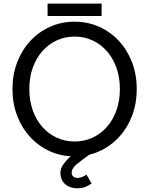

<svg xmlns="http://www.w3.org/2000/svg" viewBox="-20 -852 822 1058"><path d="M141.6 -361.3Q141.6 -425.3 160.4 -478.3Q179.2 -531.2 213.1 -569.8Q247.1 -608.4 292.5 -629.4Q337.9 -650.4 391.1 -650.4Q444.3 -650.4 489.7 -629.4Q535.2 -608.4 569.1 -569.8Q603 -531.2 621.8 -478.3Q640.6 -425.3 640.6 -361.3Q640.6 -297.4 621.8 -244.4Q603 -191.4 569.1 -152.8Q535.2 -114.3 489.7 -93.3Q444.3 -72.3 391.1 -72.3Q337.9 -72.3 292.5 -93.3Q247.1 -114.3 213.1 -152.8Q179.2 -191.4 160.4 -244.4Q141.6 -297.4 141.6 -361.3ZM48.8 -361.3Q48.8 -280.8 75 -213.1Q101.1 -145.5 147.7 -95.5Q194.3 -45.4 256.6 -17.8Q318.8 9.8 391.1 9.8Q463.4 9.8 525.6 -17.8Q587.9 -45.4 634.5 -95.5Q681.2 -145.5 707.3 -213.1Q733.4 -280.8 733.4 -361.3Q733.4 -441.9 707.3 -509.5Q681.2 -577.1 634.5 -627.2Q587.9 -677.2 525.6 -704.8Q463.4 -732.4 391.1 -732.4Q318.8 -732.4 256.6 -704.8Q194.3 -677.2 147.7 -627.2Q101.1 -577.1 75 -509.5Q48.8 -441.9 48.8 -361.3ZM456.5 109.9Q444.3 119.1 431.6 123.8Q418.9 128.4 405.8 128.4Q392.6 128.4 383.8 120.6Q375 112.8 375 99.6Q375 75.2 404.1 51.8Q433.1 28.3 472.7 0L433.6 -39.1Q423.3 -32.7 403.8 -18.6Q384.3 -4.4 363.3 14.9Q342.3 34.2 327.6 55.9Q313 77.6 313 99.6Q313 128.9 325.9 147.9Q338.9 167 360.1 176.3Q381.3 185.5 405.8 185.5Q429.2 185.5 447 179.2Q464.8 172.9 484.9 159.2ZM242.2 -763.7H540V-832H242.2Z"/></svg>

Font: Giphurs SC
Style: Regular
Weight: 400
Version: Version 0.920